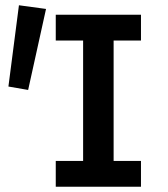

<svg xmlns="http://www.w3.org/2000/svg" viewBox="-20 -710 640 730"><path d="M192 0V-98H296V-556H192V-654H516V-556H412V-98H516V0ZM87 -368 12 -381 52 -690 155 -676Z"/></svg>

Font: Source Code Pro Semibold
Style: Regular
Weight: 600
Monospace: yes
Designer: Paul D. Hunt, Teo Tuominen
Foundry: Adobe Systems Incorporated
Version: Version 2.030;PS 1.000;hotconv 16.6.51;makeotf.lib2.5.65220